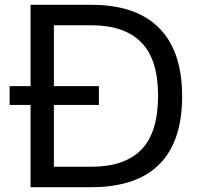

<svg xmlns="http://www.w3.org/2000/svg" viewBox="-20 -778 836 798"><path d="M737 -378Q737 -190 642 -95Q547 0 359 0H107V-342H20V-420H107V-758H359Q546 -758 641.5 -661.5Q737 -565 737 -378ZM359 -673H204V-420H391V-342H204V-85H359Q498 -85 567.5 -156Q637 -227 637 -381Q637 -531 567 -602Q497 -673 359 -673Z"/></svg>

Font: Biryani
Style: Regular
Weight: 400
Designer: Dan Reynolds and Mathieu Reguer
Foundry: Dan Reynolds and Mathieu Reguer
Version: Version 1.004; ttfautohint (v1.1) -l 5 -r 5 -G 72 -x 0 -D la